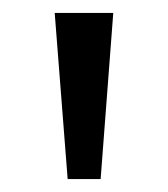

<svg xmlns="http://www.w3.org/2000/svg" viewBox="-20 -734 261 298"><path d="M155.8 -713.9 136.2 -456.1H85L64.9 -713.9Z"/></svg>

Font: f02265186
Style: Regular
Weight: 400
Foundry: Ascender Corporation
Version: Version 1.10